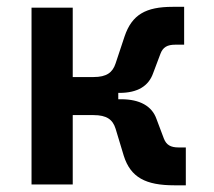

<svg xmlns="http://www.w3.org/2000/svg" viewBox="-20 -540 626 562"><path d="M72.3 0H192.9V-203.1H253.9C292.5 -203.1 310.1 -189.9 318.4 -163.1L342.3 -84C362.3 -20.5 406.7 2.4 490.2 2.4H523.9V-108.4H502.9C479.5 -108.4 466.8 -115.7 459.5 -134.8L438 -191.9C424.8 -229.5 389.2 -249.5 334.5 -249.5H326.2V-268.1H329.6C382.8 -268.1 415 -288.1 428.2 -325.7L449.7 -382.8C457 -401.9 469.7 -409.2 493.2 -409.2H519V-520H485.4C406.7 -520 366.2 -497.1 344.7 -433.6L318.4 -354.5C309.6 -327.6 292 -314.5 253.9 -314.5H192.9V-517.6H72.3Z"/></svg>

Font: Cascadia Code PL SemiBold
Style: Regular
Weight: 600
Monospace: yes
Designer: Aaron Bell
Foundry: Saja Typeworks
Version: Version 2404.023